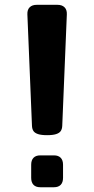

<svg xmlns="http://www.w3.org/2000/svg" viewBox="-20 -770 392 798"><path d="M133 -750H218.6Q237.9 -750 248.2 -739.7Q258.6 -729.5 257.8 -710.4L238.7 -246.8Q238.1 -233.7 232.4 -225.3Q226.8 -217 213.2 -212.6Q199.7 -208.2 175.8 -208.2Q151.9 -208.2 138.3 -212.6Q124.8 -217 119.1 -225.3Q113.5 -233.7 112.9 -246.8L93.8 -710.4Q93 -729.5 103.3 -739.7Q113.7 -750 133 -750ZM147.2 -124.2H204.4Q222.6 -124.2 232.3 -114.2Q242 -104.2 242 -85.2V-30.9Q242 -11.8 232.3 -1.8Q222.6 8.2 204.4 8.2H147.2Q129 8.2 119.3 -1.8Q109.6 -11.8 109.6 -30.9V-85.2Q109.6 -104.2 119.3 -114.2Q129 -124.2 147.2 -124.2Z"/></svg>

Font: Gyrochrome
Style: Regular
Weight: 400
Designer: David Moles
Foundry: David Moles
Version: Version 1.005;Glyphs 3.2.3 (3260)